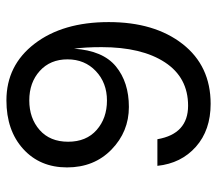

<svg xmlns="http://www.w3.org/2000/svg" viewBox="-60 -620 692 613"><g transform="rotate(90 286.5 -314.0)"><path d="M312 -640Q396 -640 449 -593Q502 -546 510 -470H425Q408 -568 318 -568Q228 -568 179.5 -494Q131 -420 131 -292Q131 -239 136 -204Q142 -296 192.5 -337.5Q243 -379 322 -379Q401 -379 458 -323.5Q515 -268 515 -181.5Q515 -95 456 -41.5Q397 12 301 12Q189 12 120 -78Q51 -168 51 -314.5Q51 -461 121 -550.5Q191 -640 312 -640ZM207.5 -273.5Q170 -238 170 -183Q170 -128 207 -94.5Q244 -61 301 -61Q358 -61 395.5 -94Q433 -127 433 -185Q433 -243 395.5 -276Q358 -309 301.5 -309Q245 -309 207.5 -273.5Z"/></g></svg>

Font: Karmilla
Style: Regular
Weight: 400
Designer: Jonathan Pinhorn
Version: Version 1.000